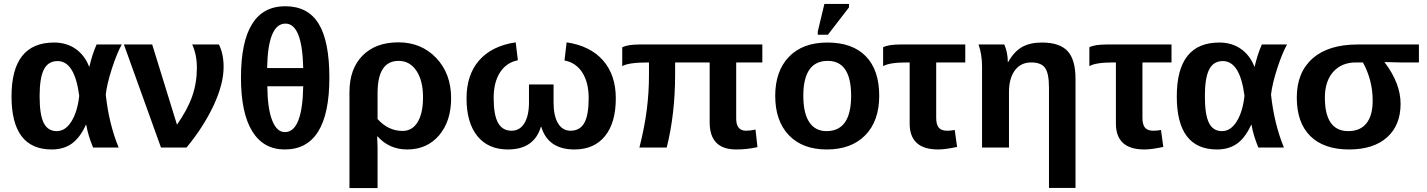

<svg xmlns="http://www.w3.org/2000/svg" viewBox="-20 -756 7311 984"><path d="M422 -116H420Q390 -50 348 -20Q306 10 245 10Q39 10 39 -262Q39 -538 257 -538Q321 -538 367.5 -505.5Q414 -473 437 -414H438Q452 -476 475 -528H604Q579 -483 554 -406Q528 -326 522 -271Q538 -122 588 0H457Q432 -60 422 -116ZM183 -263Q183 -168 204 -126Q225 -84 271 -84Q315 -84 346 -133.5Q377 -183 386 -265Q363 -443 275 -443Q227 -443 205 -400Q183 -357 183 -263Z M1126 -413Q1126 -325 1074 -214Q1022 -104 936 0H805L615 -528H760L887 -117Q941 -194 965 -262.5Q989 -331 989 -409Q989 -476 965 -528H1102Q1126 -480 1126 -413Z M1668 -358Q1668 10 1439 10Q1330 10 1272.5 -83.5Q1215 -177 1215 -358Q1215 -724 1442 -724Q1558 -724 1613 -634.5Q1668 -545 1668 -358ZM1440 -79Q1530 -79 1534 -314H1350Q1351 -201 1374.5 -140Q1398 -79 1440 -79ZM1443 -635Q1353 -635 1349 -407H1534Q1529 -635 1443 -635Z M2292 -252Q2292 -135 2230 -62Q2168 10 2067 10Q1975 10 1915 -57H1913Q1915 -19 1915 0V208H1771V-284Q1771 -403 1838 -471Q1905 -539 2022 -539Q2139 -539 2215.5 -459Q2292 -379 2292 -252ZM2148 -257Q2148 -343 2114 -393.5Q2080 -444 2023 -444Q1915 -444 1915 -279V-146Q1970 -85 2043 -85Q2093 -85 2120.5 -130.5Q2148 -176 2148 -257Z M2817 -323V-231Q2817 -162 2840 -124Q2863 -86 2904 -86Q2952 -86 2974.5 -126Q2997 -166 2997 -253Q2997 -333 2964.5 -384Q2932 -435 2873 -446L2884 -539Q3005 -521 3070.5 -446.5Q3136 -372 3136 -252Q3136 -127 3080.5 -58.5Q3025 10 2924 10Q2789 10 2754 -106H2752Q2717 10 2583 10Q2482 10 2426.5 -58.5Q2371 -127 2371 -252Q2371 -373 2436 -447Q2501 -521 2623 -539L2634 -447Q2576 -436 2543 -385.5Q2510 -335 2510 -254Q2510 -167 2532.5 -126.5Q2555 -86 2602 -86Q2644 -86 2667.5 -124.5Q2691 -163 2691 -231V-323Z M3887 -436H3753V-148Q3753 -86 3804 -86Q3824 -86 3852 -92L3862 -2Q3810 10 3753 10Q3617 10 3617 -129V-436H3440V-375Q3440 -172 3397 0H3257Q3284 -106 3295 -196Q3306 -282 3306 -371V-436Q3200 -436 3169 -417V-514Q3199 -528 3257 -528H3887Z M4486 -265Q4486 -136 4414.5 -63Q4343 10 4217 10Q4093 10 4023 -63Q3953 -136 3953 -265Q3953 -392 4023.5 -465Q4094 -538 4220 -538Q4349 -538 4417.5 -467.5Q4486 -397 4486 -265ZM4342 -265Q4342 -444 4222 -444Q4097 -444 4097 -265Q4097 -176 4127.5 -130Q4158 -84 4216 -84Q4342 -84 4342 -265ZM4223 -578H4171V-594L4205 -736H4331V-718Z M4642 -436H4629Q4538 -436 4506 -417V-514Q4534 -528 4595 -528H4927V-436H4778V-152Q4778 -118 4791 -102Q4804 -86 4834 -86Q4854 -86 4873 -90L4885 -3Q4825 10 4788 10Q4642 10 4642 -123Z M5492 207H5356V-307Q5356 -380 5336 -408Q5316 -436 5265 -436Q5211 -436 5181 -395Q5151 -354 5151 -284V0H5013V-416Q5013 -476 4995 -528H5127Q5145 -487 5145 -438H5147Q5177 -492 5218 -515Q5259 -538 5320 -538Q5411 -538 5451.5 -494Q5492 -450 5492 -352Z M5699 -436H5686Q5595 -436 5563 -417V-514Q5591 -528 5652 -528H5984V-436H5835V-152Q5835 -118 5848 -102Q5861 -86 5891 -86Q5911 -86 5930 -90L5942 -3Q5882 10 5845 10Q5699 10 5699 -123Z M6394 -116H6392Q6362 -50 6320 -20Q6278 10 6217 10Q6011 10 6011 -262Q6011 -538 6229 -538Q6293 -538 6339.5 -505.5Q6386 -473 6409 -414H6410Q6424 -476 6447 -528H6576Q6551 -483 6526 -406Q6500 -326 6494 -271Q6510 -122 6560 0H6429Q6404 -60 6394 -116ZM6155 -263Q6155 -168 6176 -126Q6197 -84 6243 -84Q6287 -84 6318 -133.5Q6349 -183 6358 -265Q6335 -443 6247 -443Q6199 -443 6177 -400Q6155 -357 6155 -263Z M7158 -224Q7158 -114 7088.5 -52Q7019 10 6894 10Q6765 10 6695.5 -58.5Q6626 -127 6626 -256Q6626 -385 6707 -456.5Q6788 -528 6938 -528H7252V-436H7156L7076 -438V-437Q7158 -329 7158 -224ZM7015 -240Q7015 -345 6965 -436H6929Q6856 -436 6813 -388Q6770 -340 6770 -256Q6770 -84 6890 -84Q6951 -84 6983 -124Q7015 -164 7015 -240Z"/></svg>

Font: Libra Sans
Style: Bold
Weight: 700
Foundry: Context Ltd
Version: Version 1.000